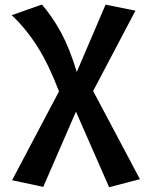

<svg xmlns="http://www.w3.org/2000/svg" viewBox="-20 -577 655 831"><path d="M161.5 -557.4Q207.2 -504.1 244.1 -436.4Q281 -368.7 312.3 -265.6L436.9 -556.9L566.2 -530.8L383.1 -183.1L585.6 198.5L452.3 233.3L308.7 -93.8L167.2 231.8L32.3 203.1L235.4 -181.5Q190.3 -299.5 141 -376.7Q91.8 -453.8 30.8 -511.3Z"/></svg>

Font: Fira Code SemiBold
Style: Regular
Weight: 600
Designer: Carrois Corporate, Edenspiekermann AG, Nikita Prokopov
Foundry: Carrois Corporate, Edenspiekermann AG, Nikita Prokopov
Version: Version 6.002